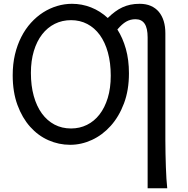

<svg xmlns="http://www.w3.org/2000/svg" viewBox="-20 -745 983 1004"><path d="M559.1 -349.1Q559.1 -416.5 544.2 -470.5Q529.3 -524.4 502 -562Q474.6 -599.6 436.3 -619.6Q397.9 -639.6 351.6 -639.6Q305.2 -639.6 266.6 -620.4Q228 -601.1 200.2 -565.2Q172.4 -529.3 157 -478.3Q141.6 -427.2 141.6 -363.8Q141.6 -296.9 156.5 -243.2Q171.4 -189.5 199 -151.6Q226.6 -113.8 265.1 -93.5Q303.7 -73.2 351.6 -73.2Q396.5 -73.2 434.6 -92Q472.7 -110.8 500.2 -146.2Q527.8 -181.6 543.5 -232.9Q559.1 -284.2 559.1 -349.1ZM752 -549.3Q752 -598.1 736.1 -621.3Q720.2 -644.5 688.5 -644.5Q661.6 -644.5 639.6 -631.8Q617.7 -619.1 593.8 -590.8Q622.1 -546.4 638.2 -489.3Q654.3 -432.1 654.3 -361.3Q654.3 -273.4 628.2 -204.1Q602.1 -134.8 558.8 -86.7Q515.6 -38.6 460.4 -13.2Q405.3 12.2 346.7 12.2Q287.6 12.2 233.4 -11.7Q179.2 -35.6 137.7 -82Q96.2 -128.4 71.3 -196Q46.4 -263.7 46.4 -351.6Q46.4 -410.2 58.3 -460.4Q70.3 -510.7 91.6 -552.2Q112.8 -593.8 142.1 -626Q171.4 -658.2 205.8 -680.2Q240.2 -702.1 278.6 -713.6Q316.9 -725.1 356.4 -725.1Q408.2 -725.1 456.1 -706.3Q503.9 -687.5 543.5 -650.9Q563 -669.9 581.8 -683.8Q600.6 -697.8 620.4 -706.8Q640.1 -715.8 662.1 -720.5Q684.1 -725.1 710.4 -725.1Q743.7 -725.1 768.8 -714.1Q793.9 -703.1 810.8 -682.9Q827.6 -662.6 836.2 -634.3Q844.7 -606 844.7 -571.3V-12.2Q844.7 23.4 845.5 59.3Q846.2 95.2 847.4 128.2Q848.6 161.1 850.3 189.7Q852.1 218.3 854.5 239.3H752Z"/></svg>

Font: Andika Eur
Style: Regular
Weight: 400
Designer: Victor Gaultney, Annie Olsen, Julie Remington, Don Collingsworth, Eric Hays, Becca Hirsbrunner
Foundry: SIL International
Version: Version 5.000